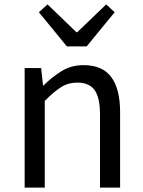

<svg xmlns="http://www.w3.org/2000/svg" viewBox="-20 -853 650 873"><path d="M92.1 0V-543.4H167L175.7 -464.5H178.1Q216.8 -503.1 260.3 -529.9Q303.9 -556.8 360.1 -556.8Q445.8 -556.8 486 -502.4Q526.1 -448 526.1 -344.1V0H434.7V-332.4Q434.7 -408.5 410.5 -442.9Q386.3 -477.4 331.5 -477.4Q289.9 -477.4 257 -456.4Q224.2 -435.5 183.5 -394V0ZM284 -642.1 156.8 -797.4 196.1 -833 327.3 -706.6H331.3L462.9 -833L501.4 -797.4L374.1 -642.1Z"/></svg>

Font: Noto Sans JP
Style: Regular
Weight: 100
Designer: Ryoko NISHIZUKA 西塚涼子 (kana, bopomofo & ideographs); Paul D. Hunt (Latin, Greek & Cyrillic); Sandoll Communications 산돌커뮤니
Foundry: Adobe
Version: Version 2.004;hotconv 1.0.118;makeotfexe 2.5.65603